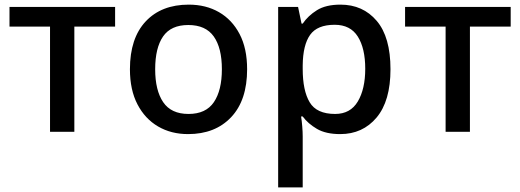

<svg xmlns="http://www.w3.org/2000/svg" viewBox="-20 -569 2247 829"><path d="M477 -454H301V0H196V-454H21V-539H477Z M1047 -270Q1047 -136 978 -63Q909 10 792 10Q719 10 662.5 -23Q606 -56 573.5 -118.5Q541 -181 541 -270Q541 -404 609 -476.5Q677 -549 795 -549Q869 -549 925.5 -516.5Q982 -484 1014.5 -422Q1047 -360 1047 -270ZM650 -270Q650 -179 684.5 -128Q719 -77 794 -77Q869 -77 903.5 -128Q938 -179 938 -270Q938 -362 903 -411.5Q868 -461 793 -461Q718 -461 684 -411.5Q650 -362 650 -270Z M1450 -549Q1547 -549 1606.5 -479Q1666 -409 1666 -270Q1666 -133 1606 -61.5Q1546 10 1449 10Q1387 10 1348.5 -12.5Q1310 -35 1287 -66H1280Q1283 -48 1285 -23.5Q1287 1 1287 20V240H1181V-539H1267L1282 -467H1287Q1310 -501 1348.5 -525Q1387 -549 1450 -549ZM1425 -462Q1350 -462 1319 -418.5Q1288 -375 1287 -287V-271Q1287 -178 1317 -127.5Q1347 -77 1427 -77Q1493 -77 1525 -131Q1557 -185 1557 -272Q1557 -360 1525 -411Q1493 -462 1425 -462Z M2185 -454H2009V0H1904V-454H1729V-539H2185Z"/></svg>

Font: Noto Sans Medium
Style: Regular
Weight: 500
Designer: Monotype Design Team
Foundry: Monotype Imaging Inc.
Version: Version 2.007